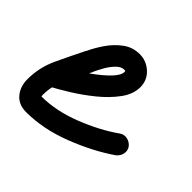

<svg xmlns="http://www.w3.org/2000/svg" viewBox="-116 -391 525 525"><g transform="rotate(45 146.5 -128.0)"><path d="M-4 -68Q-10 -79 -6 -91Q-2 -103 9 -109Q20 -115 44 -129.5Q68 -144 93.5 -162Q119 -180 137 -198.5Q155 -217 155 -231Q155 -234 150 -234Q138 -234 126.5 -222Q115 -210 106.5 -194.5Q98 -179 94 -170Q94 -170 94 -170Q94 -169 94 -169Q77 -137 59 -101.5Q41 -66 41 -28Q41 -22 42 -22Q98 -22 159 -46Q220 -70 265 -102Q265 -102 265 -102Q265 -102 265 -102Q275 -109 287 -106.5Q299 -104 307 -94Q314 -84 311.5 -72Q309 -60 299 -52Q247 -16 177.5 11Q108 38 42 38Q13 38 -3 19Q-19 0 -19 -28Q-19 -74 0.5 -115.5Q20 -157 40 -197Q40 -197 40 -196Q40 -196 40 -196Q50 -218 65.5 -240.5Q81 -263 102 -278.5Q123 -294 150 -294Q176 -294 195.5 -276Q215 -258 215 -231Q215 -204 195.5 -177.5Q176 -151 147 -127.5Q118 -104 88 -85.5Q58 -67 37 -56Q26 -50 14 -53.5Q2 -57 -4 -68Z"/></g></svg>

Font: FRB American Cursive Guidelines
Style: Bold Italic
Weight: 700
Italic angle: -25°
Version: Version 2.0;Modular Font Editor K font №1